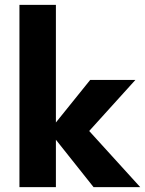

<svg xmlns="http://www.w3.org/2000/svg" viewBox="-20 -770 597 790"><path d="M60 0V-750H210V-266L351 -441H537L347 -231L557 0H365L210 -195V0Z"/></svg>

Font: Teachers
Style: Regular
Weight: 400
Designer: Alfredo Marco Pradil, Chank Diesel
Version: Version 1.001